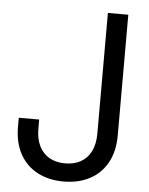

<svg xmlns="http://www.w3.org/2000/svg" viewBox="-53 -772 641 824"><g transform="rotate(5 267.5 -359.5)"><path d="M36.6 -207V-246.1H124.5V-207Q124.5 -162.6 140.1 -131.3Q155.8 -100.1 184.3 -84.2Q212.9 -68.4 251.5 -68.4Q290 -68.4 318.6 -84.2Q347.2 -100.1 362.8 -131.3Q378.4 -162.6 378.4 -207V-727.5H466.3V-207Q466.3 -138.7 439.2 -89.8Q412.1 -41 363.5 -15.6Q314.9 9.8 251.5 9.8Q188 9.8 139.4 -15.6Q90.8 -41 63.7 -89.8Q36.6 -138.7 36.6 -207Z"/></g></svg>

Font: Intratopia Thin
Style: Regular
Weight: 100
Designer: Rasmus Andersson
Foundry: rsms
Version: Version 3.000;Glyphs 3.2.3 (3260)